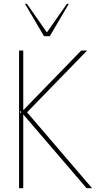

<svg xmlns="http://www.w3.org/2000/svg" viewBox="-20 -987 543 1007"><path d="M86 -393V-406L92 -399ZM463 0 122 -398 437 -722H406L102 -409V-722H80V0H102V-387L434 0ZM241 -797 341 -967H331L226 -817L121 -967H111L211 -797Z"/></svg>

Font: Perun Thin
Style: Regular
Weight: 100
Foundry: Copyright (c) Stefan Peev, Context Ltd, 2016
Version: Version 1.089